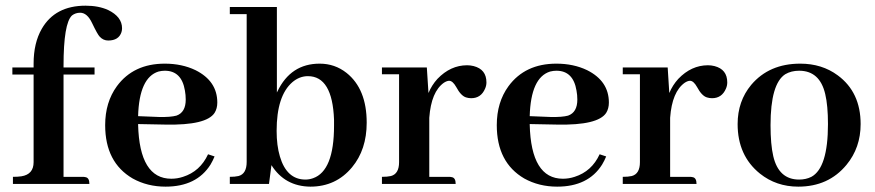

<svg xmlns="http://www.w3.org/2000/svg" viewBox="-20 -660 3141 689"><path d="M277.3 -25.4H208V-392.6H319.3V-418H208V-423.8Q208 -576.2 238.3 -604.5Q251 -614.3 267.6 -614.3Q293 -614.3 310.5 -577.1Q330.1 -536.1 337.9 -528.3Q350.6 -514.6 368.2 -514.6Q406.2 -514.6 416 -544.9Q418 -551.8 418 -558.6Q418 -599.6 368.2 -624Q334 -639.6 287.1 -639.6Q177.7 -639.6 129.9 -556.6Q100.6 -505.9 100.6 -431.6V-418H24.4V-392.6H100.6V-78.1Q100.6 -34.2 56.6 -27.3Q43.9 -25.4 26.4 -25.4V0H300.8Q300.8 -22.5 286.1 -24.4Q282.2 -25.4 277.3 -25.4Z M571.3 -406.2Q631.8 -406.2 643.6 -335Q646.5 -319.3 646.5 -302.7Q646.5 -256.8 613.3 -245.1Q591.8 -239.3 550.8 -240.2L475.6 -243.2Q479.5 -381.8 548.8 -403.3Q560.5 -406.2 571.3 -406.2ZM750 -98.6 726.6 -106.4Q698.2 -44.9 636.7 -25.4Q616.2 -18.6 594.7 -18.6Q480.5 -18.6 475.6 -212.9Q475.6 -213.9 475.6 -214.8L574.2 -212.9Q720.7 -210 750 -254.9Q759.8 -270.5 759.8 -292Q759.8 -369.1 681.6 -408.2Q632.8 -431.6 571.3 -431.6Q459 -431.6 399.4 -350.6Q357.4 -293 357.4 -210.9Q357.4 -77.1 456.1 -19.5Q508.8 9.8 574.2 9.8Q685.5 9.8 735.4 -69.3Q744.1 -84 750 -98.6Z M1093.8 9.8Q1185.5 9.8 1243.2 -59.6Q1295.9 -123 1295.9 -219.7Q1295.9 -340.8 1223.6 -398.4Q1181.6 -431.6 1127 -431.6Q1023.4 -431.6 975.6 -332Q974.6 -330.1 973.6 -328.1V-634.8H804.7V-609.4H865.2V-79.1Q865.2 -36.1 835.9 -28.3Q823.2 -25.4 804.7 -25.4V0H945.3L954.1 -67.4Q1002 8.8 1093.8 9.8ZM1085 -386.7Q1172.9 -386.7 1178.7 -230.5Q1178.7 -219.7 1178.7 -209Q1178.7 -46.9 1103.5 -20.5Q1089.8 -15.6 1076.2 -15.6Q1008.8 -15.6 984.4 -98.6Q972.7 -137.7 972.7 -190.4Q972.7 -316.4 1029.3 -365.2Q1054.7 -386.7 1085 -386.7Z M1591.8 -25.4H1520.5V-237.3Q1527.3 -331.1 1573.2 -363.3Q1584 -370.1 1591.8 -370.1Q1604.5 -370.1 1617.2 -347.7Q1633.8 -316.4 1652.3 -310.5Q1661.1 -307.6 1670.9 -307.6Q1706.1 -307.6 1720.7 -341.8Q1725.6 -352.5 1725.6 -364.3Q1725.6 -411.1 1679.7 -422.9Q1668 -425.8 1656.2 -425.8Q1596.7 -425.8 1549.8 -377Q1529.3 -354.5 1517.6 -326.2L1511.7 -418H1350.6V-393.6H1412.1V-78.1Q1412.1 -36.1 1382.8 -28.3Q1370.1 -25.4 1350.6 -25.4V0H1615.2Q1615.2 -22.5 1600.6 -24.4Q1596.7 -25.4 1591.8 -25.4Z M1976.6 -406.2Q2037.1 -406.2 2048.8 -335Q2051.8 -319.3 2051.8 -302.7Q2051.8 -256.8 2018.6 -245.1Q1997.1 -239.3 1956.1 -240.2L1880.9 -243.2Q1884.8 -381.8 1954.1 -403.3Q1965.8 -406.2 1976.6 -406.2ZM2155.3 -98.6 2131.8 -106.4Q2103.5 -44.9 2042 -25.4Q2021.5 -18.6 2000 -18.6Q1885.7 -18.6 1880.9 -212.9Q1880.9 -213.9 1880.9 -214.8L1979.5 -212.9Q2126 -210 2155.3 -254.9Q2165 -270.5 2165 -292Q2165 -369.1 2086.9 -408.2Q2038.1 -431.6 1976.6 -431.6Q1864.3 -431.6 1804.7 -350.6Q1762.7 -293 1762.7 -210.9Q1762.7 -77.1 1861.3 -19.5Q1914.1 9.8 1979.5 9.8Q2090.8 9.8 2140.6 -69.3Q2149.4 -84 2155.3 -98.6Z M2456.1 -25.4H2384.8V-237.3Q2391.6 -331.1 2437.5 -363.3Q2448.2 -370.1 2456.1 -370.1Q2468.8 -370.1 2481.4 -347.7Q2498 -316.4 2516.6 -310.5Q2525.4 -307.6 2535.2 -307.6Q2570.3 -307.6 2585 -341.8Q2589.8 -352.5 2589.8 -364.3Q2589.8 -411.1 2543.9 -422.9Q2532.2 -425.8 2520.5 -425.8Q2460.9 -425.8 2414.1 -377Q2393.6 -354.5 2381.8 -326.2L2376 -418H2214.8V-393.6H2276.4V-78.1Q2276.4 -36.1 2247.1 -28.3Q2234.4 -25.4 2214.8 -25.4V0H2479.5Q2479.5 -22.5 2464.8 -24.4Q2460.9 -25.4 2456.1 -25.4Z M2745.1 -210.9Q2745.1 -359.4 2797.9 -393.6Q2819.3 -406.2 2847.7 -406.2Q2921.9 -406.2 2941.4 -322.3Q2951.2 -281.2 2951.2 -214.8Q2951.2 -57.6 2891.6 -25.4Q2872.1 -15.6 2847.7 -15.6Q2774.4 -15.6 2754.9 -99.6Q2745.1 -141.6 2745.1 -210.9ZM2851.6 -431.6Q2740.2 -431.6 2675.8 -355.5Q2627 -296.9 2627 -214.8Q2627 -101.6 2707 -37.1Q2765.6 9.8 2844.7 9.8Q2953.1 9.8 3017.6 -68.4Q3068.4 -129.9 3068.4 -214.8Q3068.4 -329.1 2986.3 -389.6Q2929.7 -431.6 2851.6 -431.6Z"/></svg>

Font: Abhaya Libre
Style: Bold
Weight: 700
Designer: Pushpananda Ekanayake, Sol Matas, Pathum Egodawatta
Foundry: Mooniak
Version: Version 1.050 ; ttfautohint (v1.6)